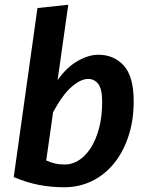

<svg xmlns="http://www.w3.org/2000/svg" viewBox="-20 -775 627 810"><path d="M138 -741 268 -755 223 -437Q260 -490 306.5 -517Q353 -544 395 -544Q461 -544 502.5 -498Q544 -452 544 -348Q544 -266 521.5 -199Q499 -132 460 -84.5Q421 -37 367.5 -11Q314 15 251 15Q196 15 144 5Q92 -5 38 -28ZM352 -442Q321 -442 283 -409.5Q245 -377 204 -302L175 -98Q195 -89 213 -85Q231 -81 254 -81Q284 -81 312 -98.5Q340 -116 362 -149.5Q384 -183 397.5 -232.5Q411 -282 411 -345Q411 -400 394.5 -421Q378 -442 352 -442Z"/></svg>

Font: Xgbmvzvtohvqztyvzapvmeyoton
Style: Regular
Weight: 500
Italic angle: -8°
Designer: Carrois Corporate & Edenspiekermann
Foundry: Carrois Corporate GbR & Edenspiekermann AG
Version: Version 2.001